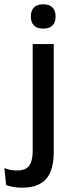

<svg xmlns="http://www.w3.org/2000/svg" viewBox="-76 -694 333 893"><path d="M76 -85V-489H174V-85ZM125 -561Q96 -561 81.8 -575.8Q67.5 -590.5 67.5 -616.5V-618.5Q67.5 -644.5 81.8 -659.2Q96 -674 125 -674Q154 -674 168.2 -659.2Q182.5 -644.5 182.5 -618.5V-616.5Q182.5 -590 168.2 -575.5Q154 -561 125 -561ZM26 179Q4.5 179 -14.8 175.5Q-34 172 -47.5 167L-55.5 87.5Q-42.5 93 -28.2 96Q-14 99 1.5 99Q44.5 99 60.2 76Q76 53 76 10.5V-130.5H174V15.5Q174 66 159.8 102.8Q145.5 139.5 113 159.2Q80.5 179 26 179Z"/></svg>

Font: Anek Gujarati Medium
Style: Regular
Weight: 500
Designer: Mrunmayee Ghaisas (Gujarati), Yesha Goshar (Latin)
Foundry: Ek Type
Version: Version 1.003